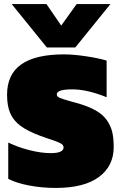

<svg xmlns="http://www.w3.org/2000/svg" viewBox="-20 -924 600 954"><path d="M212.9 -688 38.1 -903.8H210.9L284.2 -796.9L360.8 -903.8H528.8L354 -688ZM257.8 9.8Q189 9.8 126.2 -2Q63.5 -13.7 21 -35.2V-215.8Q68.8 -192.4 127.2 -177.7Q185.5 -163.1 231.9 -163.1Q295.9 -163.1 295.9 -191.9Q295.9 -198.7 291 -204.3Q286.1 -210 274.4 -215.1Q262.7 -220.2 251.2 -224.4Q239.7 -228.5 218 -235.6Q196.3 -242.7 180.2 -249Q116.7 -272.9 81.8 -298.8Q46.9 -324.7 31 -361.1Q15.1 -397.5 15.1 -453.1Q15.1 -554.7 85.7 -604.2Q156.2 -653.8 297.9 -653.8Q344.7 -653.8 406.7 -644.5Q468.8 -635.3 509.8 -623V-440.9Q413.6 -480 338.9 -480Q262.2 -480 262.2 -455.1Q262.2 -444.3 276.6 -438Q291 -431.6 331.1 -420.4Q348.1 -416 357.9 -413.1Q416.5 -397 454.1 -376Q491.7 -355 511.2 -326.4Q530.8 -297.9 537.8 -267.3Q544.9 -236.8 544.9 -192.9Q544.9 -98.6 471.2 -44.4Q397.5 9.8 257.8 9.8Z"/></svg>

Font: Kanit Black
Style: Regular
Weight: 900
Designer: Katatrad Team
Foundry: CadsonDemak
Version: Version 1.000;PS 001.000;hotconv 1.0.88;makeotf.lib2.5.64775